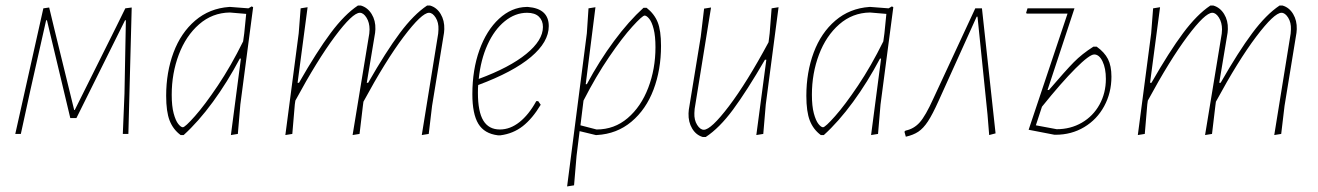

<svg xmlns="http://www.w3.org/2000/svg" viewBox="-20 -482 4743 691"><path d="M136 -452 157 -455 175 -380 247 -86H249L399 -387L431 -452L454 -455L442 0H422L428 -145L433 -409H430L255 -57H233L149 -409H146L89 -156L55 0H35Z M891 -456 845 -106 836 0 811 4 847 -271H843Q798 -186 746 -115Q694 -44 641 4H630Q603 -16 590.5 -48Q578 -80 578 -137Q578 -222 604.5 -293Q631 -364 682.5 -408Q734 -452 805 -457H809L874 -452L886 -459ZM855 -333 859 -362 866 -432 807 -437Q744 -436 696.5 -394.5Q649 -353 623.5 -285.5Q598 -218 598 -141Q598 -100 605 -74Q612 -48 621.5 -36Q631 -24 638 -24Q646 -24 681.5 -64Q717 -104 764 -174Q811 -244 855 -333Z M1579 -377 1578 -364 1535 -101 1523 0 1498 4 1557 -361 1558 -376Q1559 -401 1548 -418.5Q1537 -436 1524 -436Q1498 -436 1433 -350Q1368 -264 1288 -116L1286 -101L1274 0L1249 4L1309 -361L1310 -376Q1310 -401 1299 -418.5Q1288 -436 1275 -436Q1249 -436 1185.5 -351Q1122 -266 1043 -120L1041 -106L1032 0L1007 4L1055 -362L1062 -452L1087 -456L1051 -184H1056Q1120 -296 1170 -363Q1220 -430 1268 -462H1279Q1303 -455 1317.5 -431.5Q1332 -408 1331 -377L1330 -364L1300 -184H1305Q1369 -296 1419 -363Q1469 -430 1517 -462H1528Q1552 -455 1566 -431.5Q1580 -408 1579 -377Z M1917 -118 1926 -105Q1896 -55 1861.5 -28Q1827 -1 1781 5H1772Q1723 -1 1701.5 -36.5Q1680 -72 1680 -143Q1680 -231 1705.5 -302Q1731 -373 1776 -414.5Q1821 -456 1875 -457H1880Q1955 -451 1955 -388Q1955 -331 1891 -277Q1827 -223 1701 -176Q1700 -167 1700 -148Q1700 -80 1719.5 -48Q1739 -16 1779 -16Q1816 -16 1849.5 -42.5Q1883 -69 1910 -118ZM1703 -198Q1814 -239 1874 -288Q1934 -337 1934 -385Q1934 -408 1919.5 -422Q1905 -436 1877 -436Q1834 -436 1796.5 -405.5Q1759 -375 1734.5 -321Q1710 -267 1703 -198Z M2359 -317Q2359 -231 2332 -159.5Q2305 -88 2252.5 -44Q2200 0 2128 4H2124L2066 -10L2055 79L2046 185L2021 189L2092 -362L2098 -452L2123 -456L2088 -179H2092Q2137 -263 2190 -334.5Q2243 -406 2296 -454H2307Q2335 -432 2347 -402Q2359 -372 2359 -317ZM2339 -312Q2339 -352 2332.5 -377.5Q2326 -403 2316.5 -414.5Q2307 -426 2300 -426Q2292 -426 2256 -386.5Q2220 -347 2172.5 -277.5Q2125 -208 2080 -120L2069 -31L2127 -16Q2191 -16 2239 -57Q2287 -98 2313 -166Q2339 -234 2339 -312Z M2782 -456 2736 -106 2727 0 2702 4 2738 -267H2733Q2668 -155 2618.5 -88Q2569 -21 2520 11H2509Q2485 4 2471 -19.5Q2457 -43 2458 -74L2459 -87L2502 -350L2514 -451L2539 -455L2480 -90L2479 -75Q2478 -50 2489 -32.5Q2500 -15 2513 -15Q2539 -15 2603.5 -100Q2668 -185 2746 -330L2750 -362L2757 -452Z M3195 -456 3149 -106 3140 0 3115 4 3151 -271H3147Q3102 -186 3050 -115Q2998 -44 2945 4H2934Q2907 -16 2894.5 -48Q2882 -80 2882 -137Q2882 -222 2908.5 -293Q2935 -364 2986.5 -408Q3038 -452 3109 -457H3113L3178 -452L3190 -459ZM3159 -333 3163 -362 3170 -432 3111 -437Q3048 -436 3000.5 -394.5Q2953 -353 2927.5 -285.5Q2902 -218 2902 -141Q2902 -100 2909 -74Q2916 -48 2925.5 -36Q2935 -24 2942 -24Q2950 -24 2985.5 -64Q3021 -104 3068 -174Q3115 -244 3159 -333Z M3563 -2 3540 4 3534 -70 3498 -422H3495L3358 -119Q3336 -70 3319.5 -45Q3303 -20 3285 -8Q3267 4 3240 10L3235 -8L3239 -12Q3269 -18 3290 -41.5Q3311 -65 3339 -127L3490 -452H3514Z M3980 -206Q3980 -148 3954 -100Q3928 -52 3882 -24.5Q3836 3 3779 3H3775L3682 -15L3822 -433H3675L3673 -436L3678 -452H3847L3750 -158H3755Q3815 -228 3844.5 -258Q3874 -288 3915 -314H3927Q3955 -294 3967.5 -269.5Q3980 -245 3980 -206ZM3960 -198Q3960 -236 3948 -261Q3936 -286 3918 -286Q3901 -286 3850.5 -235.5Q3800 -185 3730 -98L3708 -31L3783 -17Q3833 -17 3873.5 -40.5Q3914 -64 3937 -105.5Q3960 -147 3960 -198Z M4647 -377 4646 -364 4603 -101 4591 0 4566 4 4625 -361 4626 -376Q4627 -401 4616 -418.5Q4605 -436 4592 -436Q4566 -436 4501 -350Q4436 -264 4356 -116L4354 -101L4342 0L4317 4L4377 -361L4378 -376Q4378 -401 4367 -418.5Q4356 -436 4343 -436Q4317 -436 4253.5 -351Q4190 -266 4111 -120L4109 -106L4100 0L4075 4L4123 -362L4130 -452L4155 -456L4119 -184H4124Q4188 -296 4238 -363Q4288 -430 4336 -462H4347Q4371 -455 4385.5 -431.5Q4400 -408 4399 -377L4398 -364L4368 -184H4373Q4437 -296 4487 -363Q4537 -430 4585 -462H4596Q4620 -455 4634 -431.5Q4648 -408 4647 -377Z"/></svg>

Font: Luna Sans Thin
Style: Italic
Weight: 250
Italic angle: -7°
Designer: Juan Pablo del Peral
Foundry: Huerta Tipografica
Version: Version 2.001; ttfautohint (v1.5)